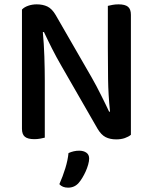

<svg xmlns="http://www.w3.org/2000/svg" viewBox="-20 -634 699 883"><path d="M582 -14Q571 -5 554 1Q537 7 514 7Q486 7 465.5 -3.5Q445 -14 428 -43L263 -330Q252 -349 240.5 -370Q229 -391 218.5 -412Q208 -433 198.5 -452.5Q189 -472 182 -487L177 -486Q182 -434 184 -374.5Q186 -315 186 -262V-1Q179 1 165.5 3.5Q152 6 138 6Q108 6 94.5 -5Q81 -16 81 -42V-590Q91 -601 109.5 -607.5Q128 -614 149 -614Q177 -614 198 -604Q219 -594 236 -565L402 -277Q413 -258 424 -237Q435 -216 445.5 -195Q456 -174 465.5 -154.5Q475 -135 482 -120L486 -121Q478 -197 477 -271.5Q476 -346 476 -417V-607Q484 -609 497 -611.5Q510 -614 525 -614Q555 -614 568.5 -603Q582 -592 582 -566ZM342 207Q323 229 293 229Q267 229 253 213Q269 177 280.5 139.5Q292 102 295 70Q319 59 344 59Q364 59 377 68Q390 77 390 95Q390 107 385.5 123Q381 139 374 154.5Q367 170 358.5 184Q350 198 342 207Z"/></svg>

Font: Baloo Bhaina 2 Medium
Style: Regular
Weight: 500
Designer: Yesha Goshar, Manish Minz, Shuchita Grover and Ek Type
Foundry: Ek Type
Version: Version 1.640;hotconv 1.0.111;makeotfexe 2.5.65597; ttfautoh